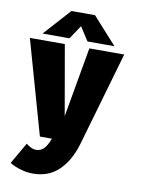

<svg xmlns="http://www.w3.org/2000/svg" viewBox="-95 -742 759 1006"><g transform="rotate(10 285.0 -239.0)"><path d="M456 -534H312.5L265.5 -607L217 -534H73.5L202 -676.5H327.5ZM198 -500 263 -128 328.5 -500H514L369.5 0Q342.5 92.5 288 145Q233.5 197.5 150 197.5Q112.5 197.5 74.8 184.5Q37 171.5 27 162L92.5 48.5Q100.5 56.5 115.8 64.2Q131 72 145.5 72Q167.5 72 184.5 57Q201.5 42 217.5 0H153.5L12 -500Z"/></g></svg>

Font: League Mono Narrow ExtraBold
Style: Regular
Weight: 800
Width: 3
Designer: Tyler Finck
Foundry: The League of Moveable Type / Tyler Finck
Version: Version 2.210